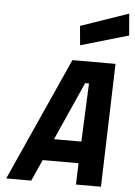

<svg xmlns="http://www.w3.org/2000/svg" viewBox="-62 -1009 743 1056"><g transform="rotate(5 309.0 -481.0)"><path d="M618 -842C618 -842 608 -962 608 -962C608 -962 344 -871 344 -871C344 -871 354 -765 354 -765C354 -765 618 -842 618 -842ZM151 0C151 0 204 -118 204 -118C204 -118 402 -118 402 -118C402 -118 398 0 398 0C398 0 536 0 536 0C536 0 557 -680 557 -680C557 -680 319 -680 319 -680C319 -680 13 0 13 0C13 0 151 0 151 0ZM421 -560C421 -560 407 -238 407 -238C407 -238 256 -238 256 -238C256 -238 400 -560 400 -560C400 -560 421 -560 421 -560Z"/></g></svg>

Font: My Font
Style: Bold Italic
Weight: 500
Version: Version 0.001